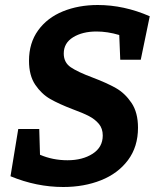

<svg xmlns="http://www.w3.org/2000/svg" viewBox="-20 -736 627 768"><path d="M235 -522Q235 -486 263 -467Q291 -448 350 -426Q408 -404 444 -383.5Q480 -363 506 -324.5Q532 -286 532 -225Q532 -149 492 -95.5Q452 -42 384 -15Q316 12 233 12Q126 12 22 -31L53 -220H137L140 -117Q191 -95 250 -95Q310 -95 350.5 -121Q391 -147 391 -194Q391 -222 375.5 -240.5Q360 -259 336 -271.5Q312 -284 271 -299Q216 -320 181 -340Q146 -360 121 -397Q96 -434 96 -493Q96 -564 132.5 -614.5Q169 -665 231.5 -690.5Q294 -716 371 -716Q476 -716 579 -671L543 -497H461L457 -596Q410 -610 366 -610Q310 -610 272.5 -587Q235 -564 235 -522Z"/></svg>

Font: Bitter Pro
Style: Bold Italic
Weight: 700
Italic angle: -9°
Designer: Sol Matas, and Bitter project Authors
Foundry: Sol Matas
Version: Version 1.010